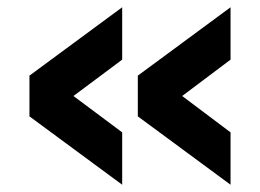

<svg xmlns="http://www.w3.org/2000/svg" viewBox="-20 -554 715 528"><path d="M614 -46 359 -234V-346L614 -534V-390L481 -290L614 -190ZM316 -46 61 -234V-346L316 -534V-390L182 -290L316 -190Z"/></svg>

Font: Murecho ExtraBold
Style: Regular
Weight: 800
Designer: Neil Summerour
Foundry: Positype
Version: Version 1.010; ttfautohint (v1.8.3)